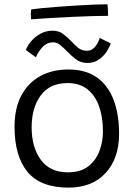

<svg xmlns="http://www.w3.org/2000/svg" viewBox="-20 -861 626 898"><path d="M300.5 16.5Q169.5 16.5 108.8 -57Q48 -130.5 48 -268.5Q48 -354 79.5 -413.8Q111 -473.5 167.8 -504.8Q224.5 -536 300 -536Q381.5 -536 434 -498.2Q486.5 -460.5 511.8 -392.8Q537 -325 537 -235.5Q537 -120.5 474.2 -52Q411.5 16.5 300.5 16.5ZM297 -55Q357.5 -55 393.5 -83.5Q429.5 -112 445.5 -156Q461.5 -200 461.5 -246Q461.5 -311.5 443.8 -362.5Q426 -413.5 389.5 -443Q353 -472.5 296 -472.5Q213.5 -472.5 170.8 -415Q128 -357.5 128 -265.5Q128 -172 171 -113.5Q214 -55 297 -55ZM101 -627Q108 -647.5 125.8 -668.2Q143.5 -689 169.2 -703.2Q195 -717.5 225.5 -717.5Q255 -717.5 275.5 -702Q296 -686.5 313.5 -668Q329.5 -650.5 346.2 -637Q363 -623.5 386 -623.5Q409 -623.5 424 -641.2Q439 -659 446.5 -683.5L498 -658Q494 -644 480.5 -622.2Q467 -600.5 444 -583.5Q421 -566.5 389 -566.5Q357 -566.5 334 -584.5Q311 -602.5 292 -622.5Q276.5 -638.5 261.2 -650.8Q246 -663 229.5 -663Q199 -663 178.5 -640.5Q158 -618 148 -593ZM485.5 -787Q452 -787 406.2 -785.5Q360.5 -784 310 -781.8Q259.5 -779.5 211.2 -776.5Q163 -773.5 125 -770.5Q124 -781.5 124.2 -794.5Q124.5 -807.5 126 -817Q141.5 -819.5 174.5 -822.8Q207.5 -826 250 -829.2Q292.5 -832.5 337 -835.2Q381.5 -838 420 -839.5Q458.5 -841 482.5 -841Q483.5 -835.5 484.5 -819.5Q485.5 -803.5 485.5 -787Z"/></svg>

Font: Grandstander Light
Style: Regular
Weight: 300
Designer: Tyler Finck
Foundry: Etcetera Type Co
Version: Version 1.200; ttfautohint (v1.8.3)